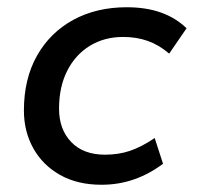

<svg xmlns="http://www.w3.org/2000/svg" viewBox="-20 -500 546 530"><path d="M260 10Q194 10 146 -17Q98 -44 72 -90.5Q46 -137 46 -195Q46 -282 82 -346Q118 -410 182 -445Q246 -480 330 -480Q383 -480 424 -465.5Q465 -451 495 -422L447 -352Q419 -376 388 -387Q357 -398 320 -398Q268 -398 228 -373.5Q188 -349 165.5 -304.5Q143 -260 143 -200Q143 -143 176.5 -108Q210 -73 270 -73Q307 -73 338.5 -83.5Q370 -94 407 -119L430 -48Q393 -20 350.5 -5Q308 10 260 10Z"/></svg>

Font: Gantari Medium
Style: Italic
Weight: 500
Italic angle: -10°
Designer: Anugrah Pasau
Foundry: Lafontype
Version: Version 1.000